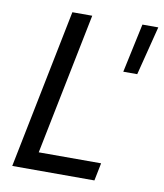

<svg xmlns="http://www.w3.org/2000/svg" viewBox="-81 -787 728 854"><g transform="rotate(10 282.5 -360.0)"><path d="M176.8 -719.7H266.6L137.7 -80.1H419.4L403.3 0H32.2ZM493.2 -719.7H564.9L508.8 -498.5H445.8Z"/></g></svg>

Font: Reddit Sans Chocolate
Style: Italic
Weight: 400
Italic angle: -11.25°
Designer: Stephen Hutchings
Version: Version 1.013